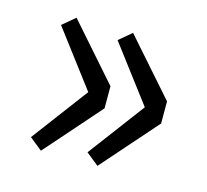

<svg xmlns="http://www.w3.org/2000/svg" viewBox="-65 -512 560 519"><g transform="rotate(15 214.5 -252.0)"><path d="M89.5 -65.9 54 -94.4 172.1 -252 54 -408.3 89.5 -438.1 226 -282.9V-221.1ZM247.7 -65.9 212.3 -94.4 330.4 -252 212.3 -408.3 247.7 -438.1 384.3 -282.9V-221.1Z"/></g></svg>

Font: SourceSans3VF
Style: Regular
Weight: 200
Designer: Paul D. Hunt
Foundry: Adobe
Version: Version 3.052;hotconv 1.1.0;makeotfexe 2.6.0